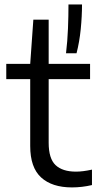

<svg xmlns="http://www.w3.org/2000/svg" viewBox="-20 -828 441 858"><path d="M301.5 9.5Q212.5 9.5 163.8 -35Q115 -79.5 115 -175.5V-474.5H8V-542.5H115L129 -740H197.5V-542.5H382.5V-474.5H197.5V-190Q197.5 -119 228.5 -90Q259.5 -61 319.5 -61Q350 -61 391 -70V-1Q346.5 9.5 301.5 9.5ZM275 -590Q281.5 -644 283.8 -700.8Q286 -757.5 286 -808H346.5Q346.5 -755.5 340.8 -697.8Q335 -640 322 -590Z"/></svg>

Font: Encode Sans SmExp
Style: Regular
Weight: 400
Width: 6
Designer: Multiple Designers
Foundry: Impallari Type
Version: Version 3.002; ttfautohint (v1.8.3) -l 8 -r 50 -G 200 -x 14 